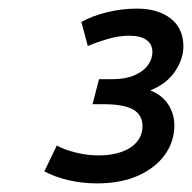

<svg xmlns="http://www.w3.org/2000/svg" viewBox="-20 -848 446 446"><path d="M205 -422Q171 -422 139 -429.5Q107 -437 83 -450L112 -510Q130 -500 156.5 -493.5Q183 -487 209 -487Q239 -487 262 -495Q285 -503 298 -518.5Q311 -534 311 -555Q311 -581 289.5 -593.5Q268 -606 219 -606H195L210 -664H241Q271 -664 292 -673Q313 -682 323.5 -696.5Q334 -711 334 -727Q334 -745 320.5 -755Q307 -765 280 -765Q255 -765 228.5 -757Q202 -749 184 -741L169 -797Q194 -811 228.5 -819.5Q263 -828 298 -828Q347 -828 376.5 -805Q406 -782 406 -740Q406 -711 386.5 -682Q367 -653 329 -638Q357 -627 371 -605Q385 -583 385 -557Q385 -519 363 -488.5Q341 -458 301 -440Q261 -422 205 -422Z"/></svg>

Font: Ubuntu Sans Medium
Style: Italic
Weight: 500
Italic angle: -13.5°
Designer: Dalton Maag Ltd
Foundry: Dalton Maag Ltd
Version: Version 1.006